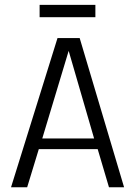

<svg xmlns="http://www.w3.org/2000/svg" viewBox="-20 -787 568 807"><path d="M146.5 -714.8V-766.6H380.9V-714.8ZM375.5 -205.1 268.6 -573.2 157.7 -205.1ZM438 0 390.6 -160.2H143.1L94.2 0H26.4L221.7 -627H314.9L501.5 0Z"/></svg>

Font: Anaheim
Style: Regular
Weight: 400
Designer: vernon adams
Foundry: vernon adams
Version: Version 1.002; ttfautohint (v0.93.5-3d13) -l 8 -r 50 -G 200 